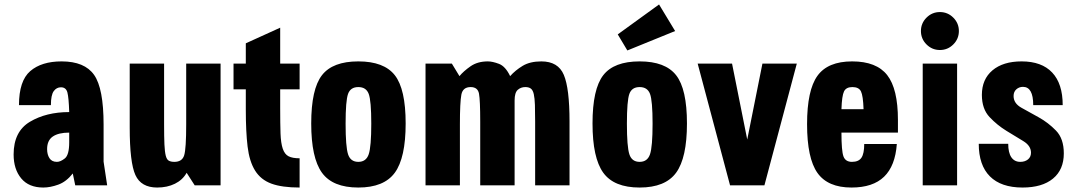

<svg xmlns="http://www.w3.org/2000/svg" viewBox="-20 -830 4809 860"><path d="M65 -359H208Q208 -404 220.5 -421.5Q233 -439 253 -439Q276 -439 282 -415.5Q288 -392 290 -328Q187 -328 114 -284.5Q41 -241 41 -138Q41 -72 75 -31Q109 10 174 10Q205 10 241 -3Q277 -16 306 -53L317 0H460L444 -106V-272Q444 -434 401.5 -494.5Q359 -555 256 -555Q166 -555 115.5 -511.5Q65 -468 65 -359ZM290 -236V-193Q290 -136 270.5 -120.5Q251 -105 235 -105Q212 -105 201.5 -121.5Q191 -138 191 -162Q191 -201 216.5 -218.5Q242 -236 290 -236Z M715 -545H561V-259Q561 -102 586.5 -46Q612 10 684 10Q729 10 763.5 -7Q798 -24 816 -56L852 0H968V-545H814V-273Q814 -164 805 -134.5Q796 -105 761 -105Q746 -105 736.5 -110Q727 -115 722.5 -132.5Q718 -150 716.5 -183Q715 -216 715 -272Z M1026 -545V-430H1081V-339Q1081 -240 1089 -173.5Q1097 -107 1122.5 -66Q1148 -25 1195.5 -7.5Q1243 10 1322 10V-121Q1290 -121 1272.5 -130Q1255 -139 1246.5 -164Q1238 -189 1236.5 -232.5Q1235 -276 1235 -345V-430H1322V-545H1235V-706L1081 -636V-545Z M1374 -277Q1374 -123 1422 -56.5Q1470 10 1585 10Q1700 10 1748.5 -56.5Q1797 -123 1797 -277Q1797 -431 1748.5 -493Q1700 -555 1585 -555Q1470 -555 1422 -493Q1374 -431 1374 -277ZM1528 -276Q1528 -379 1539 -409.5Q1550 -440 1585 -440Q1620 -440 1631.5 -409.5Q1643 -379 1643 -276Q1643 -173 1631.5 -139Q1620 -105 1585 -105Q1550 -105 1539 -139Q1528 -173 1528 -276Z M1886 0H2040V-272Q2040 -372 2046.5 -406Q2053 -440 2088 -440Q2120 -440 2125.5 -410.5Q2131 -381 2131 -285V0H2285V-380Q2285 -415 2299 -427.5Q2313 -440 2333 -440Q2349 -440 2358 -433Q2367 -426 2371 -408Q2375 -390 2376 -360Q2377 -330 2377 -285V0H2531V-286Q2531 -434 2505.5 -494.5Q2480 -555 2405 -555Q2354 -555 2321 -535Q2288 -515 2265 -489Q2244 -533 2215 -544Q2186 -555 2165 -555Q2119 -555 2087.5 -533Q2056 -511 2038 -489L2004 -545H1886Z M2634 -277Q2634 -123 2682 -56.5Q2730 10 2845 10Q2960 10 3008.5 -56.5Q3057 -123 3057 -277Q3057 -431 3008.5 -493Q2960 -555 2845 -555Q2730 -555 2682 -493Q2634 -431 2634 -277ZM2788 -276Q2788 -379 2799 -409.5Q2810 -440 2845 -440Q2880 -440 2891.5 -409.5Q2903 -379 2903 -276Q2903 -173 2891.5 -139Q2880 -105 2845 -105Q2810 -105 2799 -139Q2788 -173 2788 -276ZM2790 -604 3004 -691 2932 -810 2747 -676Z M3250 0H3404L3549 -545H3395L3327 -205L3259 -545H3105Z M4002 -236V-293Q4002 -432 3954 -493.5Q3906 -555 3797 -555Q3688 -555 3641.5 -490.5Q3595 -426 3595 -274Q3595 -121 3641.5 -55.5Q3688 10 3794 10Q3890 10 3940 -38.5Q3990 -87 3997 -185H3851Q3851 -142 3838.5 -123.5Q3826 -105 3796 -105Q3767 -105 3758 -129.5Q3749 -154 3749 -236ZM3848 -341H3749Q3751 -401 3760.5 -420.5Q3770 -440 3798 -440Q3827 -440 3836.5 -420.5Q3846 -401 3848 -341Z M4267 0V-545H4113V0ZM4105 -691Q4105 -656 4130 -631Q4155 -606 4190 -606Q4225 -606 4250 -631Q4275 -656 4275 -691Q4275 -726 4250 -751Q4225 -776 4190 -776Q4155 -776 4130 -751Q4105 -726 4105 -691Z M4745 -143Q4745 -209 4710 -245Q4675 -281 4632.5 -304.5Q4590 -328 4555 -347.5Q4520 -367 4520 -400Q4520 -419 4532.5 -430Q4545 -441 4562 -441Q4585 -441 4596.5 -420.5Q4608 -400 4608 -359H4740Q4740 -455 4693 -505Q4646 -555 4556 -555Q4473 -555 4425.5 -515Q4378 -475 4378 -405Q4378 -342 4412.5 -305.5Q4447 -269 4488 -244Q4529 -219 4563.5 -198Q4598 -177 4598 -146Q4598 -127 4584.5 -116Q4571 -105 4550 -105Q4524 -105 4510 -125.5Q4496 -146 4496 -186H4364Q4364 -90 4414 -40Q4464 10 4560 10Q4648 10 4696.5 -30Q4745 -70 4745 -143Z"/></svg>

Font: Secuela Black
Style: Regular
Weight: 900
Designer: Fernando Haro
Foundry: deFharo
Version: Version 1.704